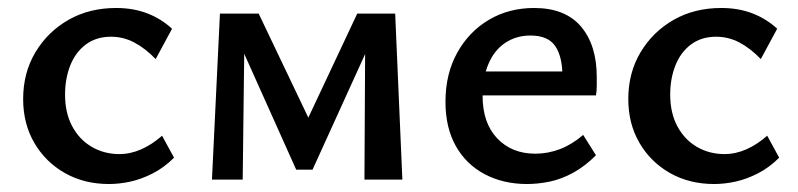

<svg xmlns="http://www.w3.org/2000/svg" viewBox="-20 -450 1999 481"><path d="M253 11Q191 11 142.5 -16.5Q94 -44 66 -92Q38 -140 38 -202Q38 -268 69 -319.5Q100 -371 152 -400.5Q204 -430 271 -430Q314 -430 349 -416.5Q384 -403 411 -378L370 -302Q344 -329 316.5 -343.5Q289 -358 258 -358Q221 -358 195 -338.5Q169 -319 156 -286Q143 -253 143 -213Q143 -167 161 -133.5Q179 -100 210 -82Q241 -64 279 -64Q307 -64 334 -76Q361 -88 386 -110L416 -55Q391 -30 362.5 -15.5Q334 -1 306.5 5Q279 11 253 11Z M511 0 531 -416H593L588 0ZM893 0 895 -371 929 -390 763 -25H722L570 -364L576 -416H628L764 -131H741L875 -416H970L988 0Z M1300 11Q1241 11 1194.5 -13.5Q1148 -38 1122 -84Q1096 -130 1096 -195Q1096 -265 1125.5 -318Q1155 -371 1205 -400.5Q1255 -430 1318 -430Q1396 -430 1435.5 -383.5Q1475 -337 1475 -257Q1475 -247 1475 -234.5Q1475 -222 1473 -211H1389V-259Q1389 -308 1371 -334.5Q1353 -361 1309 -361Q1273 -361 1245.5 -342.5Q1218 -324 1203.5 -289.5Q1189 -255 1189 -210Q1189 -142 1225.5 -103.5Q1262 -65 1321 -65Q1353 -65 1383 -76.5Q1413 -88 1441 -112L1473 -61Q1445 -33 1415.5 -17Q1386 -1 1357 5Q1328 11 1300 11ZM1146 -211 1157 -271H1461V-211Z M1769 11Q1707 11 1658.5 -16.5Q1610 -44 1582 -92Q1554 -140 1554 -202Q1554 -268 1585 -319.5Q1616 -371 1668 -400.5Q1720 -430 1787 -430Q1830 -430 1865 -416.5Q1900 -403 1927 -378L1886 -302Q1860 -329 1832.5 -343.5Q1805 -358 1774 -358Q1737 -358 1711 -338.5Q1685 -319 1672 -286Q1659 -253 1659 -213Q1659 -167 1677 -133.5Q1695 -100 1726 -82Q1757 -64 1795 -64Q1823 -64 1850 -76Q1877 -88 1902 -110L1932 -55Q1907 -30 1878.5 -15.5Q1850 -1 1822.5 5Q1795 11 1769 11Z"/></svg>

Font: Ysabeau Infant SemiBold
Style: Regular
Weight: 600
Designer: Christian Thalmann (Catharsis Fonts)
Version: Version 2.002; featfreeze: ss01,ss02,lnum